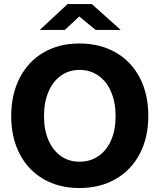

<svg xmlns="http://www.w3.org/2000/svg" viewBox="-20 -929 798 961"><path d="M377 12.2Q275.4 12.2 198 -32.5Q120.7 -77.1 78.4 -158.7Q36.1 -240.2 36.1 -347.7Q36.1 -456.1 78.4 -538.6Q120.7 -621.1 198 -666.3Q275.4 -711.4 377 -711.4Q480.5 -711.4 559.2 -666.3Q637.9 -621.1 680.3 -538.6Q722.7 -456.1 722.2 -347.7Q722.2 -240.2 679.3 -158.7Q636.4 -77.1 558.2 -32.5Q480 12.2 377 12.2ZM377.9 -119.6Q432.1 -119.6 473.1 -148Q514.1 -176.3 536.4 -227.8Q558.6 -279.4 558.6 -347.7Q558.6 -417 536.1 -469.2Q513.7 -521.5 472.8 -550.3Q431.9 -579.1 377.9 -579.1Q325.2 -579.1 284.9 -550.3Q244.5 -521.5 222.4 -469.1Q200.2 -416.8 200.2 -347.5Q200.2 -279.3 222.4 -227.8Q244.5 -176.3 284.9 -147.9Q325.2 -119.6 377.9 -119.6ZM318.4 -908.7H439.5L584 -779.3H458.5L376.5 -846.7L304.7 -779.3H179.2Z"/></svg>

Font: DavidDev Light
Style: Regular
Weight: 300
Designer: David.dev
Foundry: David.dev
Version: Version 1.001;FEAKit 1.0